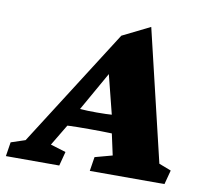

<svg xmlns="http://www.w3.org/2000/svg" viewBox="-115 -667 803 744"><g transform="rotate(10 286.0 -295.5)"><path d="M-45.9 0 -37.1 -55.7 18.6 -74.2 313.5 -537.1 421.9 -590.8 544.9 -74.2 592.8 -55.7 578.1 0H284.2L293 -55.7L361.3 -74.2L336.9 -186.5L332 -222.7L279.3 -431.6L307.6 -410.2L204.1 -227.5L192.4 -198.2L118.2 -74.2L178.7 -55.7L164.1 0ZM146.5 -156.2 165 -232.4Q187.5 -231.4 209.5 -229.5Q231.4 -227.5 271.5 -227.5Q310.5 -227.5 335.4 -229.5Q360.4 -231.4 381.8 -232.4L363.3 -157.2Q354.5 -157.2 329.6 -158.2Q304.7 -159.2 253.9 -159.2Q203.1 -159.2 178.7 -158.2Q154.3 -157.2 146.5 -156.2Z"/></g></svg>

Font: Crimson Pro Black
Style: Italic
Weight: 900
Italic angle: -12°
Designer: Jacques Le Bailly
Foundry: Baron von Fonthausen
Version: Version 1.003